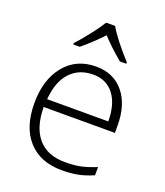

<svg xmlns="http://www.w3.org/2000/svg" viewBox="-142 -862 833 968"><g transform="rotate(20 274.5 -378.0)"><path d="M303.2 9.8Q187.5 9.8 122.8 -61.5Q58.1 -132.8 58.1 -261.2Q58.1 -388.2 120.6 -464.6Q183.1 -541 289.1 -541Q382.8 -541 437 -475.6Q491.2 -410.2 491.2 -297.9V-258.8H108.9Q109.9 -149.4 159.9 -91.8Q210 -34.2 303.2 -34.2Q348.6 -34.2 383.1 -40.5Q417.5 -46.9 470.2 -67.9V-23.9Q425.3 -4.4 387.2 2.7Q349.1 9.8 303.2 9.8ZM289.1 -498Q212.4 -498 166 -447.5Q119.6 -397 111.8 -301.8H439.9Q439.9 -394 399.9 -446Q359.9 -498 289.1 -498ZM141.6 -613.8Q171.9 -646.5 205.8 -689.9Q239.7 -733.4 259.8 -766.1H307.6Q340.8 -707.5 425.8 -613.8V-606H391.6Q332 -655.3 283.7 -707Q231 -651.4 175.8 -606H141.6Z"/></g></svg>

Font: CAA NEO Sans Light
Style: Regular
Weight: 300
Version: Version 1.10